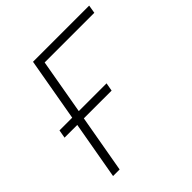

<svg xmlns="http://www.w3.org/2000/svg" viewBox="-186 -831 969 969"><g transform="rotate(-45 298.5 -346.5)"><path d="M73.7 0 128.4 -310.1H37.6L45.4 -354H136.2L195.8 -693.4H596.7L589.4 -649.4H234.9L183.1 -354H381.3L373.5 -310.1H175.3L120.6 0Z"/></g></svg>

Font: CaskaydiaCove NF ExtraLight
Style: Italic
Weight: 200
Italic angle: -10°
Designer: Aaron Bell
Foundry: Saja Typeworks
Version: Version 2111.001; VTT 6.35;Nerd Fonts 3.2.1